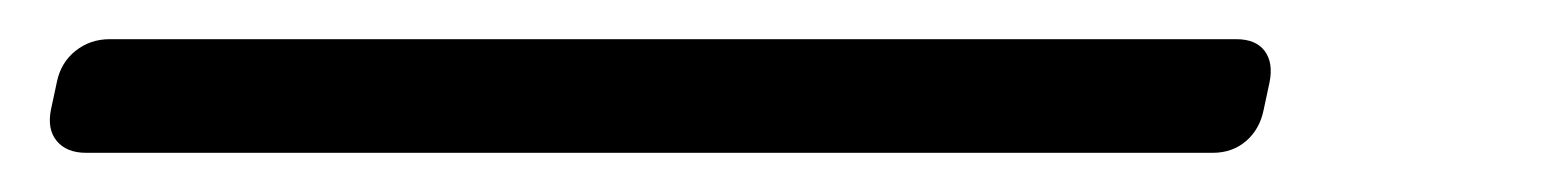

<svg xmlns="http://www.w3.org/2000/svg" viewBox="-20 -50 789 98"><path d="M24 28Q14 28 9 22Q4 16 6 6L9 -8Q11 -18 18.5 -24Q26 -30 36 -30H611Q621 -30 625.5 -24Q630 -18 628 -8L625 6Q623 16 616 22Q609 28 599 28Z"/></svg>

Font: Rubik Light Light
Style: Italic
Weight: 300
Italic angle: -12°
Version: Version 2.104